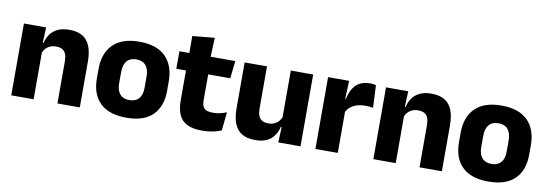

<svg xmlns="http://www.w3.org/2000/svg" viewBox="-51 -950 3693 1294"><g transform="rotate(10 1795.5 -303.0)"><path d="M520 0H367V-289Q367 -316 360 -335.8Q353 -355.5 336.5 -366Q320 -376.5 291.5 -376.5Q268 -376.5 250 -368.2Q232 -360 219.8 -345.8Q207.5 -331.5 201.5 -313.5L178 -385H204Q212 -418.5 230.2 -445Q248.5 -471.5 280.5 -487.2Q312.5 -503 361.5 -503Q416.5 -503 451.5 -481.8Q486.5 -460.5 503.2 -418.5Q520 -376.5 520 -313.5ZM204 0H51V-491.5H203L198 -368.5L204 -354Z M840 14Q721 14 660.2 -45.2Q599.5 -104.5 599.5 -212V-276.5Q599.5 -385.5 660.5 -445.8Q721.5 -506 840 -506Q958.5 -506 1019.2 -445.8Q1080 -385.5 1080 -276.5V-212Q1080 -104.5 1019.5 -45.2Q959 14 840 14ZM840 -106.5Q882.5 -106.5 904.8 -132.2Q927 -158 927 -205.5V-283Q927 -333 904.8 -359Q882.5 -385 840 -385Q797.5 -385 775.2 -359Q753 -333 753 -283V-205.5Q753 -158 775.2 -132.2Q797.5 -106.5 840 -106.5Z M1358.5 11Q1293 11 1254.2 -8.8Q1215.5 -28.5 1198.5 -68Q1181.5 -107.5 1181.5 -165.5V-440H1333.5V-190Q1333.5 -154 1349.8 -137.2Q1366 -120.5 1410.5 -120.5Q1435 -120.5 1459 -126Q1483 -131.5 1502.5 -140L1489.5 -13.5Q1464 -2.5 1430.8 4.2Q1397.5 11 1358.5 11ZM1484.5 -369.5H1115.5V-489.5H1498ZM1329 -478.5H1183.5L1183 -605.5L1334.5 -620Z M1561.5 -491.5H1714.5V-202.5Q1714.5 -175.5 1721.5 -155.8Q1728.5 -136 1745 -125.2Q1761.5 -114.5 1790 -114.5Q1814 -114.5 1831.8 -123Q1849.5 -131.5 1861.8 -146Q1874 -160.5 1880 -178L1903.5 -106.5H1877.5Q1869.5 -73.5 1851.2 -46.5Q1833 -19.5 1801.2 -4Q1769.5 11.5 1720 11.5Q1665.5 11.5 1630.2 -9.8Q1595 -31 1578.2 -73Q1561.5 -115 1561.5 -178ZM1877.5 -491.5H2030.5V0H1878.5L1883.5 -123L1877.5 -137Z M2282.5 -276 2240.5 -369H2276.5Q2288.5 -430 2323.2 -464.8Q2358 -499.5 2421.5 -499.5Q2432.5 -499.5 2441.8 -498Q2451 -496.5 2459.5 -494.5L2467 -340Q2456.5 -343 2442.5 -344.2Q2428.5 -345.5 2414 -345.5Q2365 -345.5 2331.5 -327.2Q2298 -309 2282.5 -276ZM2285.5 0H2132.5V-491.5H2276.5L2270 -334.5L2285.5 -332.5Z M2998 0H2845V-289Q2845 -316 2838 -335.8Q2831 -355.5 2814.5 -366Q2798 -376.5 2769.5 -376.5Q2746 -376.5 2728 -368.2Q2710 -360 2697.8 -345.8Q2685.5 -331.5 2679.5 -313.5L2656 -385H2682Q2690 -418.5 2708.2 -445Q2726.5 -471.5 2758.5 -487.2Q2790.5 -503 2839.5 -503Q2894.5 -503 2929.5 -481.8Q2964.5 -460.5 2981.2 -418.5Q2998 -376.5 2998 -313.5ZM2682 0H2529V-491.5H2681L2676 -368.5L2682 -354Z M3318 14Q3199 14 3138.2 -45.2Q3077.5 -104.5 3077.5 -212V-276.5Q3077.5 -385.5 3138.5 -445.8Q3199.5 -506 3318 -506Q3436.5 -506 3497.2 -445.8Q3558 -385.5 3558 -276.5V-212Q3558 -104.5 3497.5 -45.2Q3437 14 3318 14ZM3318 -106.5Q3360.5 -106.5 3382.8 -132.2Q3405 -158 3405 -205.5V-283Q3405 -333 3382.8 -359Q3360.5 -385 3318 -385Q3275.5 -385 3253.2 -359Q3231 -333 3231 -283V-205.5Q3231 -158 3253.2 -132.2Q3275.5 -106.5 3318 -106.5Z"/></g></svg>

Font: Anek Devanagari Medium
Style: Bold
Weight: 700
Version: Version 1.003